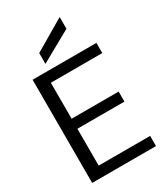

<svg xmlns="http://www.w3.org/2000/svg" viewBox="-227 -1033 976 1128"><g transform="rotate(-30 261.0 -469.0)"><path d="M52 0V-700H485V-631H136V-387H455V-319H136V-69H485V0ZM164 -743V-816L371 -938H374V-860Z"/></g></svg>

Font: DM Sans 9pt 36pt
Style: Regular
Weight: 400
Version: Version 4.004;gftools[0.9.30]